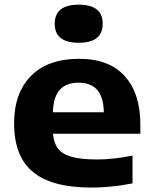

<svg xmlns="http://www.w3.org/2000/svg" viewBox="-20 -814 672 844"><path d="M381 10.5Q208 10.5 125 -58Q42 -126.5 42 -272Q42 -405 116.2 -480.2Q190.5 -555.5 328 -555.5Q460 -555.5 528.5 -479.2Q597 -403 597 -266.5V-226H213Q216 -186 235 -161Q254 -136 295.5 -124.5Q337 -113 407.5 -113Q442.5 -113 483 -117.5Q523.5 -122 562.5 -130V-8Q513 2 467.8 6.2Q422.5 10.5 381 10.5ZM325 -450.5Q271 -450.5 242.8 -419.2Q214.5 -388 212.5 -320.5H436.5Q435 -387 407.2 -418.8Q379.5 -450.5 325 -450.5ZM326 -626Q220.5 -626 220.5 -709.5Q220.5 -793.5 326 -793.5Q431.5 -793.5 431.5 -709.5Q431.5 -626 326 -626Z"/></svg>

Font: Encode Sans Expanded Expanded
Style: Bold
Weight: 700
Width: 7
Designer: Multiple Designers
Foundry: Impallari Type
Version: Version 3.000; ttfautohint (v1.8.3) -l 8 -r 50 -G 200 -x 14 